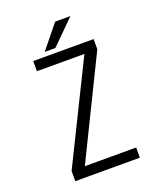

<svg xmlns="http://www.w3.org/2000/svg" viewBox="-156 -959 882 1056"><g transform="rotate(-20 285.0 -431.0)"><path d="M184.5 -725.5 295.5 -862.5H385L247 -725.5ZM177 -59.5H477.5V0H99.5V-59.5L386 -640.5H108V-700H461.5V-640.5Z"/></g></svg>

Font: League Mono Narrow Light
Style: Regular
Weight: 300
Width: 3
Designer: Tyler Finck
Foundry: The League of Moveable Type / Tyler Finck
Version: Version 2.210